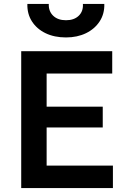

<svg xmlns="http://www.w3.org/2000/svg" viewBox="-20 -962 660 982"><path d="M88.5 0V-700H554V-586H218.5V-416.5H505.5V-310H218.5V-115H557.5V0ZM317.5 -770.5Q258 -770.5 213 -792.2Q168 -814 143.2 -852.8Q118.5 -891.5 120 -942H229.5Q228 -904.5 252 -881.5Q276 -858.5 317.5 -858.5Q359 -858.5 382.8 -881.5Q406.5 -904.5 404 -942H513.5Q515 -891.5 489.8 -852.8Q464.5 -814 419.8 -792.2Q375 -770.5 317.5 -770.5Z"/></svg>

Font: Geologica Cursive Medium
Style: Regular
Weight: 500
Designer: Sindre Bremnes, Frode Helland
Foundry: Monokrom Skriftforlag AS
Version: Version 1.010;gftools[0.9.28]